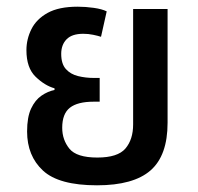

<svg xmlns="http://www.w3.org/2000/svg" viewBox="-20 -544 593 574"><path d="M270 10Q156 10 108.5 -34Q61 -78 61 -151Q61 -194 73 -219.5Q85 -245 104 -258Q123 -271 143 -275V-280Q114 -288 86.5 -314.5Q59 -341 59 -394Q59 -427 74 -457Q89 -487 122.5 -505.5Q156 -524 212 -524Q236 -524 260.5 -520.5Q285 -517 299 -510L282 -434Q273 -437 258.5 -440Q244 -443 229 -443Q195 -443 179 -426.5Q163 -410 163 -383Q163 -353 177 -337.5Q191 -322 213.5 -316.5Q236 -311 260 -311H278V-240H260Q212 -240 189 -222Q166 -204 166 -162Q166 -126 187.5 -99.5Q209 -73 271 -73Q332 -73 355 -100Q378 -127 378 -172V-517H481V-177Q481 -79 430 -34.5Q379 10 270 10Z"/></svg>

Font: Noto Sans Thai UI SemCond Med
Style: Regular
Weight: 500
Width: 4
Designer: Monotype Design Team
Foundry: Monotype Imaging Inc.
Version: Version 2.000; ttfautohint (v1.8.4.7-5d5b)